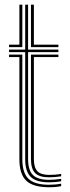

<svg xmlns="http://www.w3.org/2000/svg" viewBox="-20 -790 299 817"><path d="M188.8 -14.2Q134.5 -14.2 110.9 -37.1Q87.2 -60 87.2 -113V-568.2H18.5V-578.8H87.2V-770H99.5V-578.8H228.5V-568.2H99.5V-113Q99.5 -65.8 120.2 -45.2Q141 -24.8 188.8 -24.8Q200.8 -24.8 213.6 -25.9Q226.5 -27 240.2 -29V-18.8Q228.5 -16.5 215.4 -15.4Q202.2 -14.2 188.8 -14.2ZM188.8 6.8Q121.2 6.8 91.9 -21Q62.5 -48.8 62.5 -113V-547.2H18.5V-557.8H75V-113Q75 -54.2 101.4 -29Q127.8 -3.8 188.8 -3.8Q202.5 -3.8 215.6 -5Q228.8 -6.2 240.2 -8.5V2Q219.8 6.8 188.8 6.8ZM188.8 -35.5Q147.5 -35.5 129.6 -53.5Q111.8 -71.5 111.8 -113V-557.8H228.5V-547.2H124.2V-113Q124.2 -77 139.2 -61.4Q154.2 -45.8 188.8 -45.8Q199 -45.8 212.2 -46.6Q225.5 -47.5 240.2 -50V-39.8Q227.2 -37.8 214.2 -36.6Q201.2 -35.5 188.8 -35.5ZM18.5 -589.5V-600H62.5V-770H75V-589.5ZM111.8 -589.5V-770H124.2V-600H228.5V-589.5Z"/></svg>

Font: Big Shoulders Inline Text Thin Light
Style: Regular
Weight: 300
Version: Version 2.002